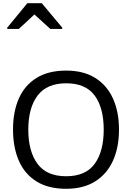

<svg xmlns="http://www.w3.org/2000/svg" viewBox="-20 -1164 821 1194"><path d="M720 -358Q720 -247 682.5 -164.5Q645 -82 572 -36Q499 10 391 10Q280 10 206.5 -36Q133 -82 97 -165Q61 -248 61 -359Q61 -469 97 -551Q133 -633 206.5 -679Q280 -725 392 -725Q499 -725 572 -679.5Q645 -634 682.5 -551.5Q720 -469 720 -358ZM156 -358Q156 -223 213 -145.5Q270 -68 391 -68Q513 -68 569 -145.5Q625 -223 625 -358Q625 -493 569 -569.5Q513 -646 392 -646Q271 -646 213.5 -569.5Q156 -493 156 -358ZM25 -984V-992L150 -1144H240L367 -992V-984H293L194 -1074L97 -984Z"/></svg>

Font: Noto Sans Tifinagh Air
Style: Regular
Weight: 400
Designer: JamraPatel
Foundry: JamraPatel LLC
Version: Version 2.006; ttfautohint (v1.8.4.7-5d5b)